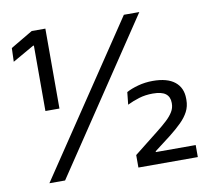

<svg xmlns="http://www.w3.org/2000/svg" viewBox="-73 -720 872 802"><g transform="rotate(-10 363.0 -319.5)"><path d="M109.5 -300V-577.5H106L15 -525.5L17 -583.5L111 -639H169V-300ZM73.5 0 502 -639H567.5L140 0ZM451 0V-53L553.5 -134Q579 -154 597 -170.8Q615 -187.5 625 -204Q635 -220.5 635 -239V-242.5Q635 -267.5 618 -280.8Q601 -294 563.5 -294Q532 -294 505 -285.8Q478 -277.5 454.5 -266L460 -318.5Q479.5 -329.5 509.8 -337.8Q540 -346 572.5 -346Q634 -346 665.8 -320.5Q697.5 -295 697.5 -249V-243.5Q697.5 -216.5 686 -194.2Q674.5 -172 653.2 -151Q632 -130 602 -106.5L534 -54.5V-41L507 -51H703V0Z"/></g></svg>

Font: Anek Odia Medium
Style: Regular
Weight: 400
Version: Version 1.003